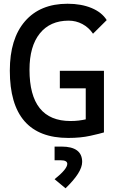

<svg xmlns="http://www.w3.org/2000/svg" viewBox="-20 -723 626 1020"><path d="M342.8 9.8Q32.2 9.8 32.2 -347.7Q32.2 -517.1 112.8 -610.1Q193.4 -703.1 338.9 -703.1Q411.6 -703.1 466.3 -680.4Q521 -657.7 546.9 -616.2L474.1 -543.9Q451.7 -577.1 417.7 -595.2Q383.8 -613.3 344.7 -613.3Q246.1 -613.3 191.4 -545.2Q136.7 -477.1 136.7 -352.5Q136.7 -80.1 354.5 -80.1Q377.4 -80.1 397.7 -82.5Q418 -85 435.5 -88.9V-253.9H297.9V-346.7H532.2V-19.5Q511.7 -13.2 460.2 -1.7Q408.7 9.8 342.8 9.8ZM328.1 277.3 270 229Q337.4 175.3 337.4 147.5Q337.4 128.4 301.8 128.4H270V55.7H306.6Q416.5 55.7 416.5 137.2Q416.5 192.4 328.1 277.3Z"/></svg>

Font: Cascadia Mono PL
Style: Regular
Weight: 400
Monospace: yes
Designer: Aaron Bell
Foundry: Saja Typeworks
Version: Version 2404.023; ttfautohint (v1.8.4)